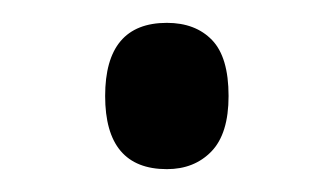

<svg xmlns="http://www.w3.org/2000/svg" viewBox="-20 -136 292 168"><path d="M126 12Q72 12 72 -52Q72 -116 126 -116Q151 -116 165.5 -101Q180 -86 180 -52Q180 -19 165 -3.5Q150 12 126 12Z"/></svg>

Font: Noto Sans Tamil ExtraCondensed
Style: Regular
Weight: 400
Width: 2
Designer: Jelle Bosma - Monotype Design Team
Foundry: Monotype Imaging Inc.
Version: Version 2.004; ttfautohint (v1.8.4.7-5d5b)